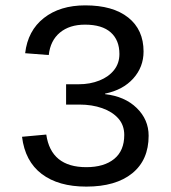

<svg xmlns="http://www.w3.org/2000/svg" viewBox="-20 -689 640 719"><path d="M536.6 -180.7Q536.6 -89.8 475.1 -40Q413.6 9.8 303.2 9.8Q198.7 9.8 136.2 -37.6Q73.7 -85 62.5 -176.8L153.3 -185.1Q170.9 -63 303.2 -63Q369.6 -63 407.5 -93.8Q445.3 -124.5 445.3 -183.6Q445.3 -220.2 423.1 -245.4Q400.9 -270.5 362.8 -283.9Q324.7 -297.4 277.3 -297.4H227.5V-373.5H275.4Q317.4 -373.5 352.3 -387.5Q387.2 -401.4 407.2 -426.8Q427.2 -452.1 427.2 -486.8Q427.2 -538.6 394.8 -567.6Q362.3 -596.7 298.3 -596.7Q240.2 -596.7 204.3 -566.9Q168.5 -537.1 162.6 -482.9L74.2 -489.7Q84 -574.2 144.3 -621.6Q204.6 -668.9 299.3 -668.9Q402.8 -668.9 460.2 -623.3Q517.6 -577.6 517.6 -496.1Q517.6 -438 479 -395Q440.4 -352.1 373.5 -338.4V-336.4Q447.3 -328.1 491.9 -284.7Q536.6 -241.2 536.6 -180.7Z"/></svg>

Font: Cousine
Style: Regular
Weight: 400
Monospace: yes
Designer: Steve Matteson
Foundry: Ascender Corporation
Version: Version 1.20